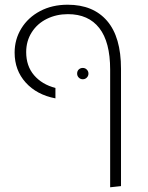

<svg xmlns="http://www.w3.org/2000/svg" viewBox="-20 -594 627 814"><path d="M447 -299Q447 -416 401 -475Q355 -534 268 -534Q219 -534 178.5 -514Q138 -494 114.5 -457Q91 -420 91 -373Q91 -314 124.5 -275Q158 -236 215 -221V-177Q136 -192 89 -244Q42 -296 42 -371Q42 -427 70.5 -473.5Q99 -520 150 -547Q201 -574 267 -574Q375 -574 434 -505.5Q493 -437 493 -302V195L447 200ZM307 -282Q307 -293 314 -299.5Q321 -306 331 -306Q341 -306 348 -299Q355 -292 355 -282Q355 -272 348 -265Q341 -258 331 -258Q321 -258 314 -265Q307 -272 307 -282Z"/></svg>

Font: FiraGO ExtraLight
Style: Regular
Weight: 200
Designer: bBox Type
Foundry: bBox Type GmbH
Version: Version 1.001